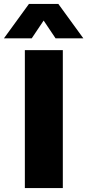

<svg xmlns="http://www.w3.org/2000/svg" viewBox="-39 -961 446 981"><path d="M88 0V-705H282V0ZM-19 -765 109 -941H259L387 -765H245L184 -856L123 -765Z"/></svg>

Font: Nunito Sans 6pt Black
Style: Regular
Weight: 900
Version: Version 3.101;gftools[0.9.27]